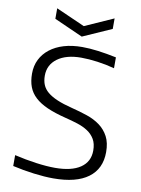

<svg xmlns="http://www.w3.org/2000/svg" viewBox="-102 -1018 804 1097"><g transform="rotate(10 300.0 -469.5)"><path d="M285 11Q235 11 172 3Q109 -5 48 -19V-82Q112 -67 174 -58.5Q236 -50 284 -50Q380 -50 431.5 -85Q483 -120 483 -185Q483 -225 467.5 -251Q452 -277 426 -294Q400 -311 365.5 -322Q331 -333 294 -342Q230 -358 186 -377.5Q142 -397 114.5 -422.5Q87 -448 74.5 -481Q62 -514 62 -558Q62 -603 80 -639.5Q98 -676 132 -702.5Q166 -729 213 -743Q260 -757 319 -757Q361 -757 411 -750.5Q461 -744 518 -732V-669Q470 -682 418.5 -689Q367 -696 324 -696Q237 -696 186.5 -659Q136 -622 136 -559Q136 -529 145.5 -506Q155 -483 176.5 -465Q198 -447 233 -432Q268 -417 320 -404Q368 -392 411 -377.5Q454 -363 486.5 -339Q519 -315 538 -279Q557 -243 557 -189Q557 -92 487.5 -40.5Q418 11 285 11ZM139 -950 306 -876 472 -950V-889L305 -815L139 -889Z"/></g></svg>

Font: Encode Sans Wide
Style: Light
Weight: 300
Designer: Pablo Impallari, Andres Torresi
Foundry: Pablo Impallari, Andres Torresi
Version: Version 1.000; ttfautohint (v1.00) -l 8 -r 50 -G 200 -x 14 -